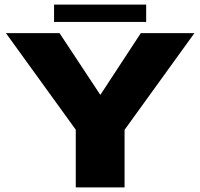

<svg xmlns="http://www.w3.org/2000/svg" viewBox="-20 -820 877 840"><path d="M311.5 0H525V-252L830.5 -675H596L419.5 -405.5H418.5L240.5 -675H6L311.5 -252.5ZM216.5 -724H619.5V-800H216.5Z"/></svg>

Font: Anybody SemiExpanded ExtraBold
Style: Regular
Weight: 800
Width: 6
Version: Version 1.113;gftools[0.9.25]